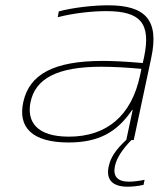

<svg xmlns="http://www.w3.org/2000/svg" viewBox="-20 -529 600 725"><path d="M388 -509C334 -509 259 -501 202 -486L198 -464C260 -480 330 -487 381 -487C510 -487 551 -442 524 -313L519 -291C450 -297 404 -299 368 -299C182 -299 91 -248 68 -144C47 -49 100 9 239 9C350 9 421 -28 479 -114H481L457 -1C416 37 398 66 391 97C379 147 402 176 462 176C478 176 501 174 522 169L526 150C506 154 484 157 467 157C422 157 406 135 414 98C421 66 443 34 476 0H485L551 -310C582 -454 529 -509 388 -509ZM95 -142C113 -233 197 -277 363 -277C406 -277 461 -274 514 -269L509 -245C477 -92 383 -13 240 -13C118 -13 81 -70 95 -142Z"/></svg>

Font: LT Wave Thin
Style: Italic
Weight: 100
Designer: Daniel Lyons
Version: Version 2.5 (Glyphs App)